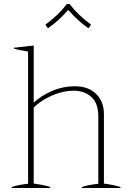

<svg xmlns="http://www.w3.org/2000/svg" viewBox="-20 -937 640 957"><path d="M219 -796 206 -814Q272 -862 313 -917H327Q368 -862 434 -814L421 -796Q363 -837 323 -885H317Q277 -837 219 -796ZM580 -5V0H388V-5Q421 -16 470 -21V-357Q470 -422 435.5 -453.5Q401 -485 346 -485Q295 -485 239.5 -461Q184 -437 148 -401V-22Q201 -15 230 -5V0H38V-5Q71 -16 120 -21V-680Q70 -688 49 -695V-699L148 -710V-425Q183 -459 238 -483Q293 -507 354 -507Q420 -507 459 -469Q498 -431 498 -368V-22Q551 -15 580 -5Z"/></svg>

Font: Trirong Thin
Style: Regular
Weight: 250
Designer: Katatrad Team
Foundry: CadsonDemak
Version: Version 1.001